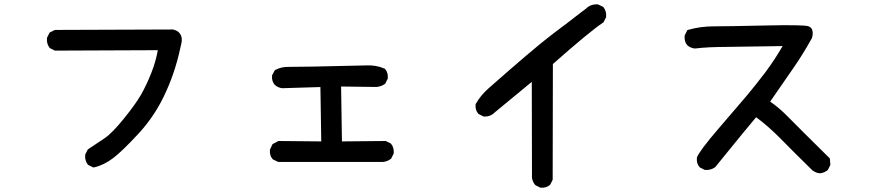

<svg xmlns="http://www.w3.org/2000/svg" viewBox="-20 -780 4040 888"><path d="M408.7 -6.8 389.2 -16.6 387.2 -17.6 385.7 -19.5Q371.6 -38.1 374 -63.5V-65.4L375 -66.9L384.8 -86.4L386.2 -88.9L388.2 -90.3Q427.2 -115.7 464.4 -141.1Q500 -165.5 553.7 -232.4Q607.9 -299.3 633.3 -343.8Q645.5 -365.7 657.5 -390.9Q669.4 -416 680.2 -443.8Q700.2 -494.1 710 -547.9L236.3 -545.9H233.9L231.9 -546.9L212.4 -556.6L210.4 -557.6L209 -559.6Q194.8 -578.1 197.3 -603.5V-605.5L198.2 -606.9L208 -626.5L209.5 -629.4L212.4 -630.9L231.9 -640.6L233.9 -641.6H236.3L779.3 -643.6H780.3L781.7 -643.1Q805.7 -637.7 815.2 -619.9Q824.7 -602.1 818.4 -577.1Q812.5 -548.8 805.4 -521Q798.3 -493.2 789.8 -465.8Q781.2 -438.5 771 -411.4Q760.7 -384.3 748.5 -357.4Q700.7 -249.5 623 -164.6Q545.4 -80.6 503.4 -48.8Q460.4 -16.1 415 -5.9L411.6 -5.4Z M1264.2 -32.2 1243.7 -42 1242.2 -43 1240.7 -44.4Q1226.1 -61 1228.5 -86.9V-88.4L1229.5 -90.3L1239.3 -110.8L1240.7 -113.8L1243.7 -115.2L1266.1 -127L1268.1 -127.9H1270.5L1465.8 -126L1461.9 -377.4L1286.6 -372.1H1285.6H1285.2Q1275.9 -373 1267.6 -376.7Q1259.3 -380.4 1252.4 -386.2H1252L1251.5 -386.7Q1235.8 -403.8 1238.3 -429.7V-431.6L1239.3 -433.6L1250 -453.1L1251.5 -455.6L1254.4 -457Q1281.7 -471.7 1316.9 -470.7Q1348.6 -469.7 1674.3 -477.5Q1719.7 -479.5 1757.8 -462.9L1759.8 -462.4L1761.2 -460.4Q1775.9 -443.8 1773.4 -418V-416L1772.5 -414.6L1762.7 -395L1761.7 -393.1L1759.8 -391.6Q1738.3 -376 1709.5 -377.9L1557.6 -379.9L1561.5 -126L1761.7 -127.9H1764.2L1766.1 -127L1785.6 -117.2L1787.6 -116.2L1789.1 -114.3Q1803.2 -96.7 1800.8 -71.3V-69.3L1799.8 -67.9L1790 -48.3L1789.1 -46.4L1787.1 -44.9Q1779.3 -39.1 1770.8 -35.6Q1762.2 -32.2 1752.9 -31.2H1752.4H1752H1268.6H1266.1Z M2477.1 86.9 2457.5 77.1 2455.6 76.2 2454.6 74.7Q2442.9 60.5 2440.4 42V41.5V41L2439.5 -401.4L2269.5 -261.2Q2247.6 -238.8 2217.8 -241.2H2216.3L2214.4 -242.2L2194.8 -252L2192.9 -252.9L2191.9 -254.4Q2177.2 -271 2179.7 -296.9V-298.8L2181.2 -300.8Q2203.1 -339.4 2239.7 -371.6Q2447.8 -555.2 2528.3 -616.7Q2539.6 -625.5 2551 -634Q2562.5 -642.6 2574 -651.4Q2585.4 -660.2 2597.2 -668.9Q2608.9 -677.7 2620.4 -686.5Q2631.8 -695.3 2643.3 -704.3Q2654.8 -713.4 2666.5 -722.2Q2678.2 -731 2689.9 -739.7Q2701.2 -751 2714.8 -755.9Q2728.5 -760.7 2743.7 -759.8H2745.6L2747.6 -758.8L2768.1 -749L2770 -748L2771.5 -746.1Q2785.6 -727.5 2783.2 -702.1V-700.2L2782.2 -698.7L2772.5 -679.2L2771.5 -676.8L2769 -675.3Q2708.5 -635.3 2537.1 -483.9L2536.1 48.8V51.3L2535.2 53.2L2525.4 72.8L2524.4 74.7L2522.9 75.7Q2506.3 90.3 2480.5 87.9H2478.5Z M3770.5 21.5Q3761.2 20.5 3752.9 16.8Q3744.6 13.2 3737.3 7.8L3736.8 7.3L3736.3 6.8Q3642.6 -85 3586.9 -142.1Q3573.7 -155.3 3560.3 -168Q3546.9 -180.7 3533.2 -192.6Q3519.5 -204.6 3505.4 -216.1Q3491.2 -227.5 3477.1 -237.8Q3442.9 -198.2 3288.1 -7.3L3287.1 -6.3L3286.1 -5.9Q3276.9 1 3265.4 3.9Q3253.9 6.8 3241.2 5.9H3239.3L3237.8 4.9L3218.3 -4.9L3216.3 -5.9L3215.3 -7.3Q3200.7 -23.9 3203.1 -49.8V-50.8L3203.6 -52.2Q3213.9 -81.1 3302.7 -184.6Q3390.1 -286.6 3431.2 -334.5Q3471.7 -382.3 3519.5 -445.3Q3562 -502 3599.6 -566.9Q3351.1 -563.5 3298.3 -562.5Q3280.8 -562 3263.2 -561.3Q3245.6 -560.5 3228.5 -559.1Q3211.4 -557.6 3194.3 -555.7H3193.4H3192.4Q3173.8 -558.1 3159.7 -569.8L3159.2 -570.3L3158.7 -570.8Q3144 -587.4 3146.5 -614.3V-616.2L3147.5 -617.7L3157.2 -637.2L3159.2 -641.1L3163.6 -642.1Q3219.2 -658.2 3282.7 -658.2Q3344.7 -658.2 3519.5 -662.1Q3695.8 -666 3718.3 -658.7Q3733.9 -653.8 3737.5 -637.9Q3741.2 -622.1 3734.9 -603.5V-602.5L3733.9 -601.6Q3694.8 -530.8 3649.4 -465.3Q3606.4 -402.3 3542 -310.1Q3564 -294.9 3583.7 -278.1Q3603.5 -261.2 3622.1 -242.2Q3662.1 -201.2 3815.4 -49.8L3817.9 -47.4L3818.4 -43.9L3820.3 -20.5V-17.6L3819.3 -15.1L3809.6 4.4L3808.6 6.3L3806.6 7.8Q3798.8 13.7 3790.3 17.1Q3781.7 20.5 3772.5 21.5H3771.5Z"/></svg>

Font: NaikaiFont
Style: Bold
Weight: 700
Version: Version 1.89